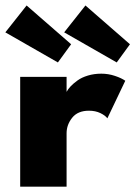

<svg xmlns="http://www.w3.org/2000/svg" viewBox="-54 -698 506 718"><path d="M382.5 -464.5 186 -577 265.5 -677.5 432 -532.5ZM162.5 -464.5 -34 -577 45.5 -677.5 212 -532.5ZM195 0H21.5V-410.5H195V-354.5Q200.5 -365 210.5 -375.5Q220.5 -386 236 -397.2Q251.5 -408.5 274.8 -415.5Q298 -422.5 325 -422.5Q351 -422.5 375.8 -414.2Q400.5 -406 414.5 -396L347.5 -255.5Q340 -266 321.5 -275Q303 -284 278.5 -284Q237 -284 216 -257.8Q195 -231.5 195 -199.5Z"/></svg>

Font: League Spartan ExtraBold
Style: Regular
Weight: 800
Foundry: The League of Moveable Type
Version: Version 2.002